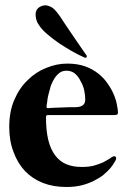

<svg xmlns="http://www.w3.org/2000/svg" viewBox="-20 -708 493 740"><path d="M165 -264.6Q157.2 -264.6 157.2 -256.8Q157.2 -205.1 166 -168.9Q174.8 -132.8 192.4 -109.4Q210 -85.9 235.4 -75.2Q260.7 -64.5 294.9 -64.5Q321.3 -64.5 340.8 -69.3Q361.3 -75.2 377 -82Q391.6 -89.8 401.4 -95.7Q410.2 -102.5 415 -104.5Q421.9 -107.4 425.8 -103.5Q429.7 -98.6 425.8 -90.8Q424.8 -87.9 418.9 -79.1Q414.1 -70.3 404.3 -58.6Q393.6 -46.9 378.9 -34.2Q364.3 -22.5 342.8 -11.7Q322.3 -1 295.9 5.9Q268.6 12.7 236.3 12.7Q185.5 12.7 145.5 -2.9Q105.5 -18.6 76.2 -48.8Q47.9 -79.1 32.2 -122.1Q15.6 -165 15.6 -218.8Q15.6 -278.3 35.2 -323.2Q54.7 -369.1 86.9 -399.4Q118.2 -430.7 158.2 -446.3Q198.2 -462.9 239.3 -462.9Q278.3 -462.9 308.6 -452.1Q337.9 -441.4 359.4 -423.8Q381.8 -406.2 395.5 -384.8Q410.2 -364.3 418.9 -342.8Q427.7 -322.3 430.7 -303.7Q434.6 -285.2 434.6 -274.4Q434.6 -268.6 431.6 -266.6Q427.7 -264.6 422.9 -264.6Q336.9 -264.6 165 -264.6ZM159.2 -297.9Q159.2 -296.9 159.2 -296.9Q159.2 -291 165 -291Q167 -291 175.8 -292Q183.6 -292 196.3 -293Q209 -293 222.7 -293.9Q236.3 -293.9 249 -294.9Q261.7 -294.9 271.5 -294.9Q280.3 -295.9 283.2 -295.9Q291 -296.9 299.8 -302.7Q308.6 -309.6 308.6 -325.2Q308.6 -339.8 304.7 -359.4Q300.8 -377.9 291 -394.5Q283.2 -412.1 269.5 -423.8Q255.9 -435.5 236.3 -435.5Q220.7 -435.5 210 -427.7Q198.2 -418.9 189.5 -405.3Q181.6 -392.6 175.8 -377Q170.9 -360.4 167 -344.7Q163.1 -330.1 162.1 -317.4Q160.2 -304.7 159.2 -297.9ZM313.5 -495.1Q314.5 -492.2 314.5 -490.2Q314.5 -488.3 313.5 -487.3Q312.5 -485.4 309.6 -485.4Q307.6 -485.4 305.7 -486.3Q285.2 -495.1 258.8 -509.8Q233.4 -524.4 208 -541Q182.6 -558.6 161.1 -577.1Q139.6 -595.7 128.9 -613.3Q123 -621.1 120.1 -631.8Q117.2 -642.6 117.2 -652.3Q117.2 -662.1 122.1 -670.9Q127 -678.7 137.7 -683.6Q145.5 -687.5 154.3 -687.5Q155.3 -687.5 157.2 -687.5Q166 -686.5 173.8 -682.6Q182.6 -678.7 189.5 -671.9Q196.3 -665 202.1 -657.2Q203.1 -656.2 210.9 -645.5Q218.8 -633.8 229.5 -617.2Q241.2 -600.6 253.9 -581.1Q267.6 -561.5 279.3 -543.9Q291 -526.4 300.8 -512.7Q309.6 -499 313.5 -495.1Z"/></svg>

Font: Mermaid
Style: Bold
Weight: 400
Designer: Scott Simpson
Version: Version 1.001